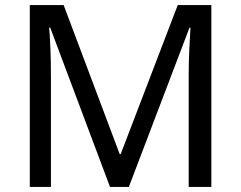

<svg xmlns="http://www.w3.org/2000/svg" viewBox="-20 -734 947 754"><path d="M412 0 177 -626H173Q176 -595 178 -542.5Q180 -490 180 -433V0H97V-714H230L450 -129H454L678 -714H810V0H721V-439Q721 -491 723.5 -542Q726 -593 728 -625H724L486 0Z"/></svg>

Font: Noto Sans Yi
Style: Regular
Weight: 400
Designer: Monotype Design Team
Foundry: Monotype Imaging Inc.
Version: Version 2.002; ttfautohint (v1.8.4.7-5d5b)